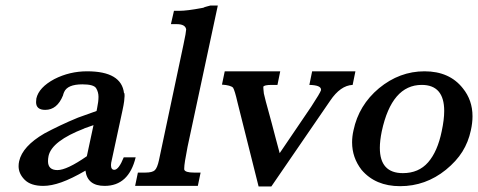

<svg xmlns="http://www.w3.org/2000/svg" viewBox="-20 -670 1723 692"><path d="M469 -103Q444 0 357 0Q295 0 288 -55Q238 -26 201.5 -13Q165 0 136 0Q91 0 69 -22Q47 -44 47 -71Q47 -80 49 -89Q61 -143 140 -189Q166 -203 196.5 -217.5Q227 -232 261 -246L328 -270L330 -280Q335 -304 335 -321Q335 -338 326.5 -352Q318 -366 277 -366Q223 -366 211 -338Q210 -335 208.5 -331.5Q207 -328 207 -326Q186 -274 143 -274Q110 -274 110 -302Q110 -308 111 -315Q120 -355 176 -385Q231 -413 294 -413Q418 -413 427 -334L428 -335Q429 -331 429 -324Q429 -318 427.5 -305.5Q426 -293 421 -270L383 -94Q380 -82 380 -75Q380 -58 392 -58Q408 -58 426 -103ZM283 -207H284Q167 -162 155 -108Q153 -98 153 -89Q153 -57 187 -57Q221 -57 293 -107L317 -219Z M656 -141Q644 -80 644 -64Q644 -61 644 -59Q647 -48 679 -48H703L693 0H467L477 -48H504Q529 -48 538 -56.5Q547 -65 553 -93L641 -508Q646 -531 648.5 -545.5Q651 -560 651 -564Q648 -583 617 -583H596L607 -631H626Q640 -631 660 -633.5Q680 -636 707 -641L717 -643H713Q719 -645 725 -646.5Q731 -648 738 -650H765Z M912 2 836 -301Q831 -323 827 -336Q823 -349 820 -354Q811 -363 780 -365L790 -413H990L980 -364H960Q931 -364 929 -357Q929 -354 929.5 -347.5Q930 -341 931 -333Q938 -303 945.5 -277Q953 -251 959.5 -225.5Q966 -200 973 -174Q980 -148 988 -118L1102 -286Q1134 -335 1137 -345Q1137 -346 1137 -347Q1137 -363 1095 -364L1105 -413H1261L1251 -364Q1207 -362 1170 -307L958 2Z M1254 -200Q1273 -291 1346 -352Q1420 -413 1510 -413Q1600 -413 1648 -352Q1683 -309 1683 -251Q1683 -227 1677 -200Q1668 -158 1646.5 -123.5Q1625 -89 1587 -58Q1514 1 1422 1Q1333 1 1283 -58Q1249 -102 1249 -157Q1249 -178 1254 -200ZM1356 -197Q1349 -163 1349 -137Q1349 -46 1432 -46Q1489 -46 1523 -85Q1557 -124 1572 -197Q1581 -239 1581 -270Q1581 -364 1500 -364Q1392 -364 1356 -197Z"/></svg>

Font: New Athena Unicode
Style: Bold Italic
Weight: 700
Designer: J. Rusten 1997; rev. by R. Hancock 2001, 2002, rev. by D. Mastronarde 2002-2021
Foundry: Society for Classical Studies (formerly American Philological Association)
Version: Version 5.008